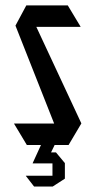

<svg xmlns="http://www.w3.org/2000/svg" viewBox="-20 -528 347 699"><path d="M85.2 -430.1 75.8 -508.3H226.8L273.2 -431.1V-430.1ZM184.8 -58.8 36.3 -434.7 75.8 -508.3 276 -79.2V-78.3ZM77.8 0 31.4 -77.3V-78.3H276L229.6 0ZM146.4 66.8 156.5 26.9H183.8L216.2 65.8V66.8ZM99 66.8V65.8L129.1 0H178.4V1L146.4 66.8ZM104 151 74.3 112.7V111.7H171V151ZM171 151V66.8H216.2V122.4L172 151Z"/></svg>

Font: Foldit Thin
Style: Regular
Weight: 100
Designer: Sophia Tai
Foundry: Sophia Tai
Version: Version 1.003